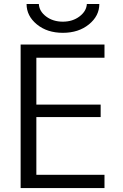

<svg xmlns="http://www.w3.org/2000/svg" viewBox="-20 -957 627 977"><path d="M115.2 -936.5H177.7Q179.7 -899.4 214.8 -873Q250 -846.7 299.8 -846.7Q349.6 -846.7 384.8 -873.5Q419.9 -900.4 421.9 -936.5H485.4Q485.4 -876 432.6 -833Q379.9 -790 299.8 -790Q219.7 -790 167.5 -833Q115.2 -876 115.2 -936.5ZM165 -663.1V-424.8H492.2V-361.3H165V-67.4H511.7V0H85V-730.5H511.7V-663.1Z"/></svg>

Font: Gen Shin Gothic Normal
Style: Regular
Weight: 300
Designer: [Source Han Sans]
Ryoko NISHIZUKA  (kana & ideographs); Paul D. Hunt (Latin, Greek & Cyrillic); Wenlong ZHANG  (bopomofo
Version: Version 1.002.20150607